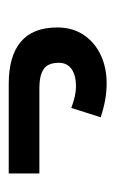

<svg xmlns="http://www.w3.org/2000/svg" viewBox="70 -946 270 451"><g transform="rotate(90 205.5 -721.0)"><path d="M178 -606Q112 -606 78.5 -634.5Q45 -663 45 -720Q45 -756 62.5 -782Q80 -808 109.5 -822Q139 -836 176 -836Q196 -836 215.5 -832.5Q235 -829 256 -822L234 -753Q218 -759 205.5 -761.5Q193 -764 184 -764Q157 -764 142.5 -753.5Q128 -743 128 -724Q128 -698 143 -688Q158 -678 187 -678H388V-606Z"/></g></svg>

Font: Noto Sans Armenian Medium
Style: Regular
Weight: 500
Designer: Monotype Design Team
Foundry: Monotype Imaging Inc.
Version: Version 2.007